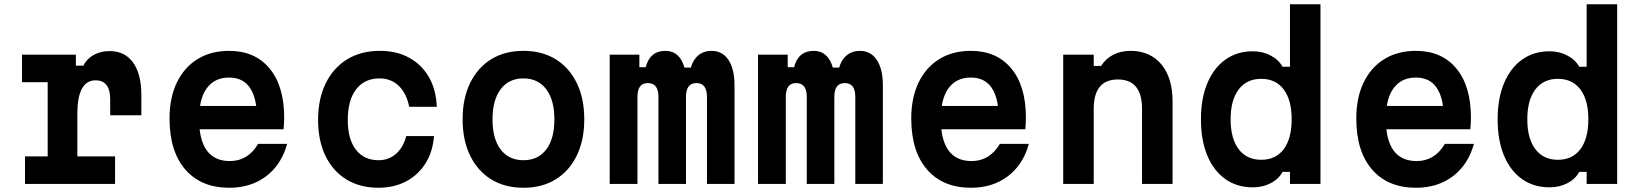

<svg xmlns="http://www.w3.org/2000/svg" viewBox="-20 -868 7740 906"><path d="M84 -610H338V-558H373Q390 -591 422.5 -609Q455 -627 497 -627Q569 -627 608 -573Q647 -519 647 -418V-324H500V-399Q500 -489 431 -489Q345 -489 345 -330V-130H523V0H98V-130H205V-480H84Z M1335 -189Q1308 -91 1236 -36.5Q1164 18 1062 18Q929 18 854.5 -68Q780 -154 780 -309Q780 -407 814.5 -478.5Q849 -550 912 -589Q975 -628 1061 -628Q1183 -628 1252 -545Q1321 -462 1321 -312Q1321 -297 1320 -283.5Q1319 -270 1318 -258H922Q939 -108 1065 -108Q1150 -108 1198 -189ZM1061 -502Q1004 -502 969 -467Q934 -432 924 -368H1189Q1170 -502 1061 -502Z M1766 18Q1679 18 1615 -21Q1551 -60 1516 -132Q1481 -204 1481 -302Q1481 -402 1517 -475Q1553 -548 1618 -588Q1683 -628 1773 -628Q1852 -628 1911 -595.5Q1970 -563 2004 -504Q2038 -445 2041 -364H1911Q1898 -428 1861.5 -463Q1825 -498 1771 -498Q1700 -498 1660.5 -446.5Q1621 -395 1621 -302Q1621 -211 1659.5 -161.5Q1698 -112 1766 -112Q1814 -112 1848.5 -142Q1883 -172 1897 -226H2028Q2022 -151 1987.5 -96.5Q1953 -42 1896 -12Q1839 18 1766 18Z M2450 18Q2362 18 2298 -21.5Q2234 -61 2198.5 -133.5Q2163 -206 2163 -305Q2163 -404 2198.5 -476.5Q2234 -549 2298 -588.5Q2362 -628 2450 -628Q2538 -628 2602 -588.5Q2666 -549 2701.5 -476.5Q2737 -404 2737 -305Q2737 -206 2701.5 -133.5Q2666 -61 2602 -21.5Q2538 18 2450 18ZM2450 -112Q2519 -112 2557.5 -162.5Q2596 -213 2596 -305Q2596 -396 2557.5 -447Q2519 -498 2450 -498Q2381 -498 2342.5 -447Q2304 -396 2304 -305Q2304 -213 2342.5 -162.5Q2381 -112 2450 -112Z M2857 -610H2997V-551H3027Q3047 -628 3120 -628Q3187 -628 3210 -549H3240Q3250 -586 3275.5 -607Q3301 -628 3338 -628Q3389 -628 3417.5 -585Q3446 -542 3446 -466V0H3316V-411Q3316 -476 3266 -476Q3217 -476 3217 -411V0H3087V-411Q3087 -476 3037 -476Q2988 -476 2988 -411V0H2857Z M3557 -610H3697V-551H3727Q3747 -628 3820 -628Q3887 -628 3910 -549H3940Q3950 -586 3975.5 -607Q4001 -628 4038 -628Q4089 -628 4117.5 -585Q4146 -542 4146 -466V0H4016V-411Q4016 -476 3966 -476Q3917 -476 3917 -411V0H3787V-411Q3787 -476 3737 -476Q3688 -476 3688 -411V0H3557Z M4835 -189Q4808 -91 4736 -36.5Q4664 18 4562 18Q4429 18 4354.5 -68Q4280 -154 4280 -309Q4280 -407 4314.5 -478.5Q4349 -550 4412 -589Q4475 -628 4561 -628Q4683 -628 4752 -545Q4821 -462 4821 -312Q4821 -297 4820 -283.5Q4819 -270 4818 -258H4422Q4439 -108 4565 -108Q4650 -108 4698 -189ZM4561 -502Q4504 -502 4469 -467Q4434 -432 4424 -368H4689Q4670 -502 4561 -502Z M4997 0V-610H5141V-557H5176Q5197 -591 5233 -609.5Q5269 -628 5314 -628Q5407 -628 5460 -564.5Q5513 -501 5513 -390V0H5369V-354Q5369 -493 5255 -493Q5141 -493 5141 -354V0Z M5892 16Q5817 16 5762 -23Q5707 -62 5677 -134Q5647 -206 5647 -305Q5647 -403 5677 -475Q5707 -547 5762 -586.5Q5817 -626 5892 -626Q5938 -626 5976 -606Q6014 -586 6032 -553H6067V-848H6211V0H6067V-57H6032Q6014 -23 5976 -3.5Q5938 16 5892 16ZM5931 -114Q6000 -114 6037.5 -164Q6075 -214 6075 -305Q6075 -396 6037.5 -446Q6000 -496 5931 -496Q5863 -496 5825 -446Q5787 -396 5787 -305Q5787 -214 5825 -164Q5863 -114 5931 -114Z M6935 -189Q6908 -91 6836 -36.5Q6764 18 6662 18Q6529 18 6454.5 -68Q6380 -154 6380 -309Q6380 -407 6414.5 -478.5Q6449 -550 6512 -589Q6575 -628 6661 -628Q6783 -628 6852 -545Q6921 -462 6921 -312Q6921 -297 6920 -283.5Q6919 -270 6918 -258H6522Q6539 -108 6665 -108Q6750 -108 6798 -189ZM6661 -502Q6604 -502 6569 -467Q6534 -432 6524 -368H6789Q6770 -502 6661 -502Z M7292 16Q7217 16 7162 -23Q7107 -62 7077 -134Q7047 -206 7047 -305Q7047 -403 7077 -475Q7107 -547 7162 -586.5Q7217 -626 7292 -626Q7338 -626 7376 -606Q7414 -586 7432 -553H7467V-848H7611V0H7467V-57H7432Q7414 -23 7376 -3.5Q7338 16 7292 16ZM7331 -114Q7400 -114 7437.5 -164Q7475 -214 7475 -305Q7475 -396 7437.5 -446Q7400 -496 7331 -496Q7263 -496 7225 -446Q7187 -396 7187 -305Q7187 -214 7225 -164Q7263 -114 7331 -114Z"/></svg>

Font: Martian Mono SemiBold
Style: Regular
Weight: 600
Monospace: yes
Designer: Roman Shamin
Foundry: Evil Martians
Version: Version 1.000; ttfautohint (v1.8.4.7-5d5b)